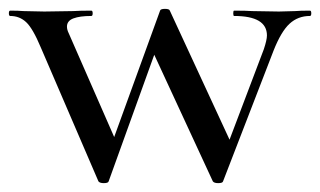

<svg xmlns="http://www.w3.org/2000/svg" viewBox="-27 -410 722 433"><path d="M-4 -374Q-7 -374 -7 -380Q-7 -386 -4 -386Q15 -386 26 -385L73 -384L138 -385Q153 -386 179 -386Q182 -386 182 -380Q182 -374 179 -374Q153 -374 138.5 -368.5Q124 -363 124 -350Q124 -343 128 -335L241 -77L204 -28L334 -386Q335 -390 345 -390Q355 -390 356 -386L499 -77L463 -22L568 -299Q575 -320 575 -330Q575 -374 501 -374Q499 -374 499 -380Q499 -386 501 -386Q528 -386 542 -385L602 -384L639 -385Q649 -386 672 -386Q675 -386 675 -380Q675 -374 672 -374Q645 -374 626 -356.5Q607 -339 590 -296L476 -1Q475 3 465 3Q456 3 453 -1L310 -310L347 -359L218 -1Q217 3 207 3Q198 3 195 -1L65 -303Q47 -346 32 -360Q17 -374 -4 -374Z"/></svg>

Font: Cormorant Infant Medium
Style: Regular
Weight: 500
Designer: Christian Thalmann (Catharsis Fonts)
Foundry: Catharsis Fonts
Version: Version 4.000